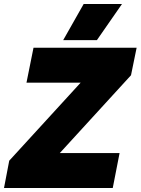

<svg xmlns="http://www.w3.org/2000/svg" viewBox="-50 -937 701 957"><path d="M367 -917H558L433 -737H265ZM-4 -136 352 -525H82L117 -699H631L603 -562L248 -174H546L512 0H-30Z"/></svg>

Font: Readiness ExtraBold
Style: Italic
Weight: 800
Italic angle: -12°
Designer: Katatrad Team
Foundry: CadsonDemak
Version: Version 1.00;January 16, 2020;FontCreator 12.0.0.2550 64-bit